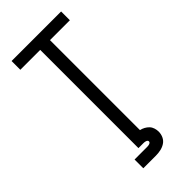

<svg xmlns="http://www.w3.org/2000/svg" viewBox="-293 -800 1085 1085"><g transform="rotate(-45 250.0 -257.5)"><path d="M211 0V-665H52V-735H448V-665H289V0ZM150 220V150H250Q255 150 259.5 149.5Q264 149 268.5 147.5Q273 146 276.5 143Q280 140 280 135Q280 130 276.5 127Q273 124 268.5 122.5Q264 121 259.5 120.5Q255 120 250 120H211V0H289V54Q303 57 316 64Q329 71 339 81.5Q349 92 353.5 106.5Q358 121 358 135Q358 155 349.5 173Q341 191 324.5 201.5Q308 212 288.5 216Q269 220 250 220Z"/></g></svg>

Font: Zed Mono
Style: Regular
Weight: 400
Monospace: yes
Designer: Belleve Invis
Foundry: Belleve Invis
Version: Version 1.0.0; ttfautohint (v1.8.4)